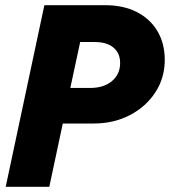

<svg xmlns="http://www.w3.org/2000/svg" viewBox="-20 -720 655 740"><path d="M2 0 151 -700H385Q455 -700 506.5 -674Q558 -648 586.5 -600.5Q615 -553 615 -489Q615 -420 579 -364.5Q543 -309 481 -276.5Q419 -244 341 -244H222L170 0ZM251 -381H327Q380 -381 411.5 -407.5Q443 -434 443 -477Q443 -515 417.5 -536.5Q392 -558 345 -558H289Z"/></svg>

Font: Red Hat Mono
Style: Bold Italic
Weight: 700
Italic angle: -12°
Monospace: yes
Designer: Pentagram, MCKL
Foundry: Pentagram, MCKL
Version: Version 1.023; ttfautohint (v1.8.3)